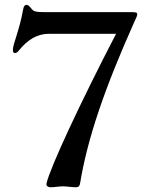

<svg xmlns="http://www.w3.org/2000/svg" viewBox="-20 -790 614 810"><path d="M176.3 -16.6C173.8 -7.3 181.2 0 193.8 0C209.5 0 228 -3.9 246.1 -3.9C263.2 -3.9 280.8 0 300.3 0C313 0 316.4 -6.8 317.9 -16.6C348.6 -203.1 419.4 -413.1 545.9 -695.8C553.2 -711.9 559.1 -723.1 559.1 -730C559.1 -738.3 551.3 -738.8 530.8 -738.8H169.4C129.9 -738.8 122.1 -742.2 114.7 -751C103 -765.6 98.6 -769.5 91.3 -769.5C85.9 -769.5 79.6 -765.1 76.7 -746.1C63 -666 34.2 -603.5 34.2 -579.1C34.2 -569.8 37.6 -566.4 43 -566.4C49.3 -566.4 53.7 -569.3 60.1 -577.6C97.7 -624 138.2 -647.5 187.5 -647.5H469.7C316.4 -351.6 191.9 -84 176.3 -16.6Z"/></svg>

Font: Stoke
Style: Light
Weight: 300
Designer: Nicole Fally
Foundry: Nicole Fally
Version: Version 1.001